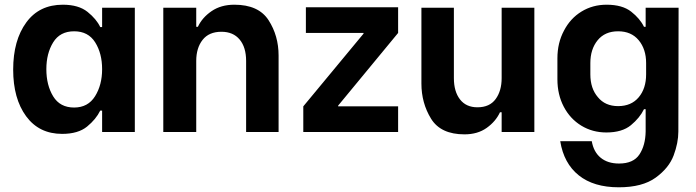

<svg xmlns="http://www.w3.org/2000/svg" viewBox="-20 -561 2960 816"><path d="M92 -466Q147 -541 247 -541Q314 -541 352 -510.5Q390 -480 406 -446H414V-528H553V0H414V-91H406Q388 -54 350 -23Q312 8 244 8Q146 8 91 -67Q36 -142 36 -265Q36 -390 92 -466ZM177 -267Q177 -199 206 -151.5Q235 -104 295 -104Q354 -104 384 -152Q414 -200 414 -267Q414 -334 384.5 -381Q355 -428 295 -428Q235 -428 206 -381Q177 -334 177 -267Z M814 -528V-447H821Q839 -486 879 -513.5Q919 -541 976 -541Q1079 -541 1121.5 -475Q1164 -409 1164 -325V0H1026V-302Q1026 -360 998.5 -393Q971 -426 921 -426Q868 -426 841 -391.5Q814 -357 814 -302V0H674V-528Z M1269 0V-109L1525 -418V-421H1280V-530H1672V-421L1417 -112V-109H1672V0Z M1771 -528H1909V-229Q1909 -172 1935 -138.5Q1961 -105 2009 -105Q2061 -105 2086.5 -140Q2112 -175 2112 -229V-528H2251V0H2112V-84H2105Q2087 -45 2048.5 -17.5Q2010 10 1954 10Q1853 10 1812 -56.5Q1771 -123 1771 -206Z M2377 -431Q2404 -483 2451.5 -512Q2499 -541 2558 -541Q2625 -541 2662.5 -511.5Q2700 -482 2717 -447H2724V-528H2864L2863 -2Q2863 46 2843 99.5Q2823 153 2766.5 194Q2710 235 2610 235Q2503 235 2439.5 184Q2376 133 2361 39H2495Q2503 85 2533 109.5Q2563 134 2611 134Q2672 134 2697.5 95.5Q2723 57 2724 -2V-97H2717Q2699 -60 2661.5 -29Q2624 2 2557 2Q2498 2 2450.5 -27Q2403 -56 2376 -107.5Q2349 -159 2349 -224V-313Q2349 -379 2377 -431ZM2521 -148Q2552 -110 2607 -110Q2663 -110 2694.5 -147.5Q2726 -185 2726 -245V-293Q2726 -352 2694.5 -390Q2663 -428 2607 -428Q2551 -428 2520 -390Q2489 -352 2489 -293V-245Q2489 -185 2521 -148Z"/></svg>

Font: Lopes Sans
Style: Bold
Weight: 700
Designer: Gabriel Lam, Diego Maldonado
Foundry: TypeRant, Foresti Design
Version: Version 4.000